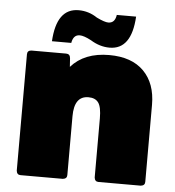

<svg xmlns="http://www.w3.org/2000/svg" viewBox="-52 -783 760 832"><g transform="rotate(5 327.5 -367.0)"><path d="M591 0H407Q391 0 389 -18V-275Q389 -324 375.5 -343Q362 -362 332 -362Q270 -362 270 -274V-18Q270 -2 252 0H68Q52 0 50 -18V-524Q50 -541 68 -542H219Q236 -542 237.5 -523.5Q239 -505 240 -486Q298 -552 406 -552Q504 -552 556.5 -499Q609 -446 609 -353V-18Q609 -2 591 0ZM404 -584Q361 -584 321 -609Q289 -626 271 -626Q243 -626 237 -590H153Q161 -734 257 -734Q301 -734 338 -709Q373 -692 389 -692Q418 -692 423 -728H507Q499 -584 404 -584Z"/></g></svg>

Font: YamahaIndonesia935. App Black
Style: Regular
Weight: 900
Designer: Dalton Maag Ltd
Foundry: Dalton Maag Ltd
Version: Version 1.002; January 01, 2024; Regular/Italic